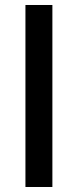

<svg xmlns="http://www.w3.org/2000/svg" viewBox="-20 -746 314 766"><path d="M189 0H81.5V-726.1H189Z"/></svg>

Font: Federov2
Style: Regular
Weight: 400
Designer: Olexa M. Volochay | Cyreal.org
Foundry: Olexa M. Volochay | Cyreal.org
Version: Version 1.000